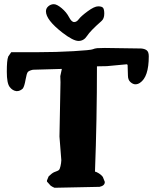

<svg xmlns="http://www.w3.org/2000/svg" viewBox="-20 -886 734 908"><path d="M459.5 -786.1Q407.2 -740.2 391.8 -716.3Q376.5 -692.4 351.3 -692.4Q326.2 -692.4 275.4 -731.4Q197.3 -792 197.3 -832.5Q197.3 -846.7 208.7 -856.4Q220.2 -866.2 234.6 -866.2Q249 -866.2 271.7 -847.2Q294.4 -828.1 306.4 -804.9Q318.4 -781.7 330.6 -781.7Q342.8 -781.7 353 -795.7Q363.3 -809.6 394.8 -832.8Q426.3 -856 444.3 -856Q462.4 -856 467.8 -848.4Q473.1 -840.8 473.1 -821.3Q473.1 -797.4 459.5 -786.1ZM475.6 -24.9Q475.6 -7.8 450.7 -2.4L237.8 2Q228 -2 219.7 -7.8L202.1 -27.3V-32.7L210 -51.8Q212.4 -54.2 217.3 -58.3Q222.2 -62.5 224.4 -64.5Q226.6 -66.4 231 -69.1Q235.4 -71.8 245.6 -75.4Q255.9 -79.1 259.3 -82.5Q262.7 -85.9 266.1 -100.3Q269.5 -114.7 270 -128.4L261.2 -240.2L266.1 -497.1L265.1 -525.9L272.5 -560.1L135.7 -556.2Q117.7 -552.2 111.8 -545.7Q106 -539.1 100.8 -508.8Q95.7 -478.5 87.9 -467.3Q74.7 -455.1 60.5 -455.1H57.6Q39.6 -457 25.9 -474.6Q12.2 -492.2 12.2 -546.9Q12.2 -601.6 18.6 -617.2V-618.2L33.2 -639.2H159.2Q245.6 -639.2 327.6 -644Q409.7 -648.9 418.9 -653.1Q428.2 -657.2 439.9 -658.2L475.6 -659.2L647.5 -656.7Q665 -655.3 674.3 -647.7Q683.6 -640.1 683.6 -619.6Q683.6 -521.5 641.6 -494.1Q631.3 -487.3 620.1 -487.3Q608.9 -487.3 596.9 -497.8Q585 -508.3 585 -529.3L583.5 -578.1Q582.5 -581.5 579.6 -582L485.4 -573.2L438.5 -572.3Q438.5 -321.3 429.2 -74.2L434.1 -73.2Q456.1 -63.5 466.3 -49.3L475.6 -25.9Z"/></svg>

Font: Drukaatie burti
Style: Bold
Weight: 700
Version: Version 0.14